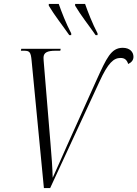

<svg xmlns="http://www.w3.org/2000/svg" viewBox="-20 -964 704 984"><path d="M335 -784H345V-793C319 -842 295 -904 281 -944H230V-935C260 -884 299 -836 335 -784ZM470 -784H480V-793C454 -842 430 -904 416 -944H365V-935C395 -884 434 -836 470 -784ZM142 -653 205 0H237L489 -544C534 -643 563 -667 598 -667C618 -667 630 -658 637 -636C654 -644 664 -656 664 -673C664 -697 646 -719 609 -719C549 -719 526 -666 474 -552L324 -219C301 -166 268 -93 250 -53C249 -100 244 -171 239 -226L205 -637C204 -650 203 -660 203 -668C203 -695 223 -704 265 -704H289L291 -714H89L87 -704H103C132 -704 138 -697 142 -653Z"/></svg>

Font: Noto Serif Display Condensed Light
Style: Italic
Weight: 300
Width: 3
Italic angle: -12°
Designer: Monotype Design Team
Foundry: Monotype Imaging Inc.
Version: Version 2.009